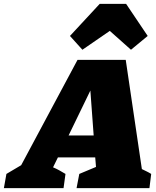

<svg xmlns="http://www.w3.org/2000/svg" viewBox="-102 -968 803 988"><path d="M628 -98Q640 -92 652.5 -86Q665 -80 676 -73L667 0H292L306 -73L392 -109L388 -158H196L171 -107Q188 -100 204 -91Q220 -82 235 -73L225 0H-82L-69 -73L7 -118L297 -660H545ZM251 -271H380L363 -502ZM547 -948 658 -783 572 -712 463 -809 322 -712 258 -783 411 -948Z"/></svg>

Font: Piazzolla Black
Style: Italic
Weight: 900
Italic angle: -11.3°
Designer: Juan Pablo del Peral
Foundry: Huerta Tipografica
Version: Version 1.330